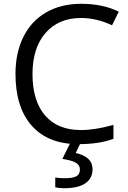

<svg xmlns="http://www.w3.org/2000/svg" viewBox="-20 -744 671 1004"><path d="M403.8 -649.9Q286.1 -649.9 218 -571.5Q149.9 -493.2 149.9 -356.9Q149.9 -216.8 215.6 -140.4Q281.2 -64 402.8 -64Q477.5 -64 573.2 -90.8V-18.1Q499 9.8 390.1 9.8Q232.4 9.8 146.7 -85.9Q61 -181.6 61 -357.9Q61 -468.3 102.3 -551.3Q143.6 -634.3 221.4 -679.2Q299.3 -724.1 404.8 -724.1Q517.1 -724.1 601.1 -683.1L565.9 -611.8Q484.9 -649.9 403.8 -649.9ZM463.9 141.1Q463.9 188.5 426.5 214.4Q389.2 240.2 315.9 240.2Q291 240.2 269 235.8V184.1Q291 188 319.8 188Q358.4 188 378.2 178.2Q397.9 168.5 397.9 142.1Q397.9 121.1 378.7 108.2Q359.4 95.2 306.2 86.9L349.1 0H402.8L376 56.2Q463.9 75.2 463.9 141.1Z"/></svg>

Font: Open Sans ACDW
Style: acdw
Weight: 400
Foundry: Ascender Corporation
Version: Version 1.10